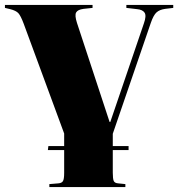

<svg xmlns="http://www.w3.org/2000/svg" viewBox="-28 -541 722 778"><path d="M172 217V205L208 202Q222 201 227 193Q232 185 232 160V67H166L168 51H232V0L68 -445Q56 -477 46.5 -487.5Q37 -498 13 -504L-8 -509V-521H347V-509L310 -505Q287 -502 280.5 -490.5Q274 -479 284 -448L416 -47H419L555 -446Q566 -477 558 -489.5Q550 -502 527 -504L484 -509V-521H674V-509L641 -505Q619 -502 606.5 -491Q594 -480 583 -448L429 1V51H493V67H429V159Q429 184 433 192.5Q437 201 451 202L480 205V217Z"/></svg>

Font: Literata 72pt ExtraBold
Style: Regular
Weight: 800
Designer: Latin by Veronika Burian and Jose Scaglione. Greek by Irene Vlachou. Cyrillic by Vera Evstafieva.
Foundry: TypeTogether
Version: Version 3.002